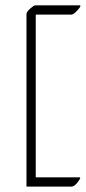

<svg xmlns="http://www.w3.org/2000/svg" viewBox="-20 -632 324 726"><path d="M281.2 38.6Q287.6 38.6 274.4 56.2Q261.2 73.7 250 73.7H82Q80.1 73.7 80.1 71.8V-578.6Q80.1 -586.9 94 -599.4Q107.9 -611.8 113.3 -611.8H281.2Q289.6 -611.8 273.9 -594.2Q258.3 -576.7 250 -576.7H115.2V38.6Z"/></svg>

Font: ML-NILA03_NewLipi
Style: Regular
Weight: 400
Designer: CLT@C-DIT
Version: Version ML-NILA03_NewLipi 2.